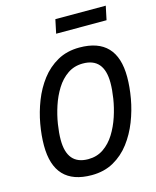

<svg xmlns="http://www.w3.org/2000/svg" viewBox="-125 -926 830 1023"><g transform="rotate(-15 290.0 -414.5)"><path d="M253 12Q47 12 47 -206Q47 -261 58 -323.5Q69 -386 92.5 -446Q116 -506 153 -554.5Q190 -603 242.5 -632.5Q295 -662 364 -662Q570 -662 570 -445Q570 -390 559 -327.5Q548 -265 524.5 -205Q501 -145 464 -96Q427 -47 374.5 -17.5Q322 12 253 12ZM257 -75Q305 -75 341.5 -100Q378 -125 403.5 -166Q429 -207 445 -255.5Q461 -304 468.5 -352Q476 -400 476 -438Q476 -575 360 -575Q312 -575 275.5 -550Q239 -525 213.5 -484Q188 -443 172 -394.5Q156 -346 148.5 -298Q141 -250 141 -212Q141 -75 257 -75ZM264 -765 280 -841H558L542 -765Z"/></g></svg>

Font: Sometype Mono Medium
Style: Italic
Weight: 500
Italic angle: -12°
Monospace: yes
Designer: Ryoichi Tsunekawa
Foundry: Dharma Type
Version: Version 1.000; ttfautohint (v1.8.3)